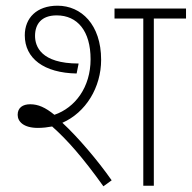

<svg xmlns="http://www.w3.org/2000/svg" viewBox="-20 -652 673 674"><path d="M113 -203C130 -203 147 -205 163 -208C216 -161 270 -100 343 2L372 -19C323 -89 254 -170 199 -221C281 -257 335 -345 335 -442C335 -566 265 -632 182 -632C109 -632 67 -589 67 -528C67 -447 134 -396 249 -394L256 -429C123 -429 103 -490 103 -526C103 -567 125 -598 179 -598C252 -598 298 -543 298 -444C298 -346 244 -274 171 -249C139 -275 114 -286 86 -286C60 -286 42 -274 42 -249C42 -225 63 -203 113 -203ZM520 -587H633V-622H382V-587H483V0H520Z"/></svg>

Font: Noto Sans ExtraLight
Style: Italic
Weight: 200
Italic angle: -12°
Designer: Monotype Design Team
Foundry: Monotype Imaging Inc.
Version: Version 2.013